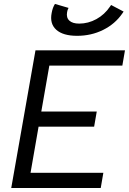

<svg xmlns="http://www.w3.org/2000/svg" viewBox="-20 -947 649 967"><path d="M36.6 0 158.7 -693.4H609.4L596.2 -616.7H228.5L188 -385.3H467.3L454.1 -309.1H174.3L133.8 -76.7H500.5L487.3 0ZM368.2 -766.6Q297.4 -766.6 263.4 -797.1Q229.5 -827.6 240.2 -881.8Q245.1 -909.2 256.8 -927.2L325.2 -907.2Q319.3 -896.5 317.9 -885.7Q313 -858.4 329.1 -843.3Q345.2 -828.1 378.9 -828.1Q424.3 -828.1 465.6 -850.8Q506.8 -873.5 534.2 -914.1L539.6 -921.9L602.5 -888.7L596.2 -879.4Q559.6 -826.2 499.5 -796.4Q439.5 -766.6 368.2 -766.6Z"/></svg>

Font: Cascadia Mono PL SemiLight
Style: Italic
Weight: 350
Italic angle: -10°
Monospace: yes
Designer: Aaron Bell
Foundry: Saja Typeworks
Version: Version 2404.023; ttfautohint (v1.8.4)